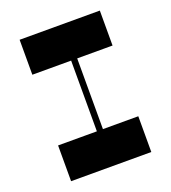

<svg xmlns="http://www.w3.org/2000/svg" viewBox="-129 -796 795 893"><g transform="rotate(-20 268.5 -350.0)"><path d="M262 -588H292V-146H262ZM467 -177V0H70V-177ZM467 -700V-527H70V-700Z"/></g></svg>

Font: Space Cowgirl
Style: Regular
Weight: 400
Designer: Valery Marier
Foundry: Valery Marier
Version: Version 1.000